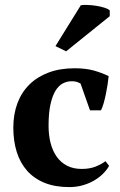

<svg xmlns="http://www.w3.org/2000/svg" viewBox="-20 -743 484 774"><path d="M419.9 -74.2Q409.7 -56.6 393.6 -41Q377.4 -25.4 356.9 -13.9Q336.4 -2.4 311.8 4.4Q287.1 11.2 258.8 11.2Q202.1 11.2 159.9 -5.9Q117.7 -22.9 89.6 -54.4Q61.5 -85.9 47.6 -130.1Q33.7 -174.3 33.7 -228.5Q33.7 -282.7 50.3 -326.9Q66.9 -371.1 98.6 -402.3Q130.4 -433.6 176.3 -450.7Q222.2 -467.8 280.8 -467.8Q326.2 -467.8 359.6 -458.3Q393.1 -448.7 418 -436Q416.5 -420.4 413.6 -401.4Q410.6 -382.3 406.7 -363.3Q402.8 -344.2 397.9 -327.1Q393.1 -310.1 387.2 -298.3H342.8L304.7 -406.2Q297.4 -410.2 290 -412.8Q282.7 -415.5 268.6 -415.5Q250 -415.5 233.2 -406.7Q216.3 -397.9 203.6 -377Q190.9 -356 183.3 -321.5Q175.8 -287.1 175.8 -235.4Q175.8 -198.7 183.8 -167Q191.9 -135.3 208.3 -111.8Q224.6 -88.4 249.8 -75.2Q274.9 -62 309.6 -62Q341.8 -62 365.5 -71.5Q389.2 -81.1 405.3 -93.3ZM305.7 -721.7Q313 -723.6 330.6 -723.1Q348.1 -722.7 367.2 -719.7Q386.2 -716.8 401.9 -711.7Q417.5 -706.5 422.4 -700.7V-677.7L246.6 -536.1L203.6 -557.1Z"/></svg>

Font: PT Astra Serif
Style: Bold
Weight: 700
Designer: A.Korolkova, I. Chaeva
Foundry: ParaType Ltd
Version: Version 1.002